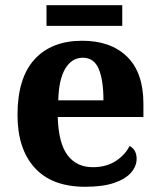

<svg xmlns="http://www.w3.org/2000/svg" viewBox="-20 -705 611 735"><path d="M306 10Q179 10 113 -62.5Q47 -135 47 -265Q47 -406 112 -477.5Q177 -549 295 -549Q404 -549 466.5 -488Q529 -427 529 -308V-257H201Q204 -157 238.5 -111Q273 -65 335 -65Q387 -65 423 -88.5Q459 -112 476 -146Q490 -139 496.5 -126.5Q503 -114 503 -97Q503 -69 482 -44.5Q461 -20 417.5 -5Q374 10 306 10ZM376 -321Q376 -398 358 -441Q340 -484 297 -484Q255 -484 230 -442.5Q205 -401 203 -321ZM158 -606V-685H448V-606Z"/></svg>

Font: Noto Serif Khojki
Style: Regular
Weight: 400
Designer: Juan Bruce
Version: Version 2.002